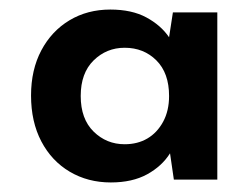

<svg xmlns="http://www.w3.org/2000/svg" viewBox="-20 -730 527 402"><path d="M212 -348Q164 -348 126 -370.5Q88 -393 66.5 -434Q45 -475 45 -530Q45 -584 66.5 -624.5Q88 -665 125.5 -687.5Q163 -710 211 -710Q256 -710 286.5 -693.5Q317 -677 334 -652L342 -704H435V-354H344L336 -409Q319 -382 288 -365Q257 -348 212 -348ZM241 -428Q268 -428 288.5 -440Q309 -452 321.5 -475Q334 -498 334 -529Q334 -577 307.5 -603.5Q281 -630 241 -630Q203 -630 176 -603.5Q149 -577 149 -529Q149 -481 176 -454.5Q203 -428 241 -428Z"/></svg>

Font: DM Sans 28pt
Style: Bold
Weight: 700
Version: Version 4.004;gftools[0.9.30]